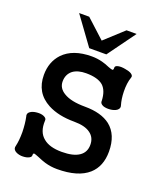

<svg xmlns="http://www.w3.org/2000/svg" viewBox="-135 -800 770 907"><g transform="rotate(20 250.0 -346.5)"><path d="M156.2 -710.9H105.5L207 -571.3H293L394.5 -710.9H343.8L250 -625ZM232.4 -539.1Q137.7 -539.1 88.9 -488.3Q48.8 -445.3 48.8 -379.9Q48.8 -290 126 -249Q179.7 -220.7 258.8 -220.7Q313.5 -220.7 340.8 -200.2Q368.2 -180.7 368.2 -143.6Q368.2 -106.4 339.8 -86.9Q310.5 -66.4 252 -66.4Q190.4 -66.4 159.2 -92.8Q125 -120.1 127.9 -177.7Q129.9 -190.4 113.3 -197.3Q99.6 -203.1 79.1 -201.2Q57.6 -199.2 45.9 -190.4Q32.2 -180.7 38.1 -165Q44.9 -132.8 45.9 -90.8Q45.9 -47.9 39.1 -19.5Q34.2 -3.9 46.9 5.9Q58.6 14.6 78.1 16.6Q97.7 17.6 111.3 12.7Q127.9 6.8 127.9 -2.9Q127 -14.6 133.8 -14.6Q138.7 -13.7 156.2 -6.8Q180.7 3.9 197.3 8.8Q227.5 17.6 258.8 17.6Q364.3 17.6 416 -28.3Q461.9 -69.3 461.9 -143.6Q461.9 -228.5 410.2 -269.5Q364.3 -304.7 283.2 -304.7Q211.9 -304.7 175.8 -327.1Q142.6 -346.7 142.6 -380.9Q142.6 -417 168.9 -437.5Q193.4 -455.1 234.4 -455.1Q293 -455.1 320.3 -431.6Q345.7 -408.2 347.7 -358.4Q345.7 -344.7 362.3 -336.9Q377 -331.1 398.4 -333Q418.9 -335 431.6 -343.8Q445.3 -354.5 440.4 -368.2Q431.6 -397.5 430.7 -434.6Q429.7 -477.5 440.4 -507.8Q445.3 -518.6 431.6 -527.3Q419.9 -534.2 400.4 -537.1Q379.9 -541 365.2 -538.1Q349.6 -535.2 349.6 -525.4Q350.6 -513.7 344.7 -512.7Q339.8 -512.7 324.2 -518.6Q301.8 -528.3 286.1 -532.2Q259.8 -539.1 232.4 -539.1Z"/></g></svg>

Font: GungsuhChe
Style: Regular
Weight: 400
Monospace: yes
Version: Version 2.21